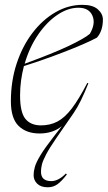

<svg xmlns="http://www.w3.org/2000/svg" viewBox="-20 -542 446 794"><path d="M284.5 -74.5 214 27.5Q184 71 170.5 97Q157 123 153.2 138.8Q149.5 154.5 149.5 168Q149.5 207 192 207Q221.5 207 252.5 175.5L256.5 179.5Q235 207.5 217.5 220Q200 232.5 177.5 232.5Q149.5 232.5 134.2 218Q119 203.5 119 182Q119 166.5 124.2 148Q129.5 129.5 146.8 100.8Q164 72 199.5 26.5L235.5 -20Q215 -4 192.2 3Q169.5 10 143.5 10Q89 10 57 -21.2Q25 -52.5 25 -123Q25 -207 49 -279.5Q73 -352 114.8 -406.5Q156.5 -461 209.8 -491.5Q263 -522 321 -522Q363.5 -522 384.5 -503.5Q405.5 -485 405.5 -461Q405.5 -414.5 381 -386.5Q358 -374 322.2 -358.5Q286.5 -343 244.2 -326.8Q202 -310.5 159.2 -295.5Q116.5 -280.5 79 -269Q71.5 -240.5 67.2 -210Q63 -179.5 63 -147.5Q63 -77.5 85 -50.5Q107 -23.5 149.5 -23.5Q187 -23.5 217.2 -39.2Q247.5 -55 276.8 -93.2Q306 -131.5 341 -199L345.5 -197.5Q330 -158.5 315 -127.8Q300 -97 284.5 -74.5ZM304.5 -510Q260.5 -510 216.8 -480.2Q173 -450.5 137.2 -398.2Q101.5 -346 82 -278.5Q200 -321.5 264.5 -352.2Q329 -383 351.5 -402Q376.5 -444.5 362.2 -477.2Q348 -510 304.5 -510Z"/></svg>

Font: Newsreader Display ExtraLight
Style: Italic
Weight: 275
Italic angle: -17°
Designer: Hugues Gentile
Foundry: Production Type
Version: Version 1.001